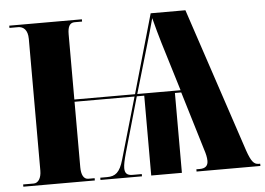

<svg xmlns="http://www.w3.org/2000/svg" viewBox="-51 -781 1171 848"><g transform="rotate(-5 535.0 -357.0)"><path d="M19 0H336V-10H308C287 -10 277 -31 277 -64V-354H543L464 -81C448 -25 428 -10 391 -10H361V0H545V-10H504C480 -10 470 -20 470 -43C470 -58 475 -80 483 -109L553 -354H586V0H722V-354H750L829 -93C835 -75 839 -58 839 -43C839 -23 829 -10 802 -10H787V0H1070V-10H1063C1042 -10 1030 -25 1013 -74L800 -714H646L546 -364H277V-653C277 -688 287 -704 308 -704H341V-714H19V-704H57C81 -704 100 -688 100 -648V-64C100 -31 86 -10 66 -10H19ZM556 -364 619 -579C630 -615 639 -649 651 -692C662 -648 672 -615 682 -580L748 -364Z"/></g></svg>

Font: Noto Serif Display Condensed Black
Style: Regular
Weight: 900
Width: 3
Designer: Monotype Design Team
Foundry: Monotype Imaging Inc.
Version: Version 2.009